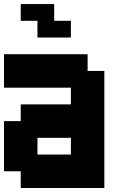

<svg xmlns="http://www.w3.org/2000/svg" viewBox="-20 -937 623 957"><path d="M0 -83.3V-333.3H83.3V-416.7H333.3V-500H0V-666.7H416.7V-583.3H500V0H83.3V-83.3ZM166.7 -166.7H333.3V-250H166.7ZM166.7 -833.3H83.3V-916.7H250V-833.3H333.3V-750H166.7Z"/></svg>

Font: Galmuri11 Bold
Style: Regular
Weight: 700
Designer: Lee Minseo (quiple)
Version: Version 2.397;hotconv 1.1.1;makeotfexe 2.6.0 DEVELOPMENT